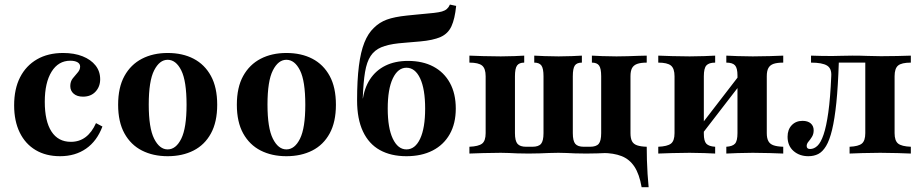

<svg xmlns="http://www.w3.org/2000/svg" viewBox="-20 -655 3927 819"><path d="M236.3 11.3Q175.8 11.3 131.9 -14.9Q87.9 -41.1 64.1 -89.9Q40.3 -138.7 40.3 -205.6Q40.3 -275.8 65.7 -325.4Q91.1 -375 137.9 -402Q184.7 -429 249.2 -429Q296.8 -429 332.3 -414.9Q367.7 -400.8 387.5 -375.8Q407.3 -350.8 407.3 -316.9Q407.3 -285.5 387.5 -264.1Q367.7 -242.7 333.9 -242.7Q308.9 -242.7 294.4 -255.2Q279.8 -267.7 279.8 -287.9Q279.8 -307.3 290.3 -320.6Q300.8 -333.9 311.3 -345.6Q321.8 -357.3 321.8 -371Q321.8 -383.1 310.5 -389.5Q299.2 -396 279.8 -396Q229 -396 200 -349.2Q171 -302.4 171 -221Q171 -137.9 199.6 -94Q228.2 -50 282.3 -50Q318.5 -50 345.2 -70.2Q371.8 -90.3 389.5 -129.8L416.9 -115.3Q393.5 -53.2 347.2 -21Q300.8 11.3 236.3 11.3Z M695.2 11.3Q633.1 11.3 585.5 -12.9Q537.9 -37.1 510.9 -85.9Q483.9 -134.7 483.9 -208.1Q483.9 -282.3 510.9 -331Q537.9 -379.8 585.5 -404.4Q633.1 -429 695.2 -429Q758.9 -429 806 -404.4Q853.2 -379.8 879.8 -331Q906.5 -282.3 906.5 -208.1Q906.5 -134.7 879.8 -85.9Q853.2 -37.1 805.6 -12.9Q758.1 11.3 695.2 11.3ZM695.2 -17.7Q730.6 -17.7 753.2 -63.3Q775.8 -108.9 775.8 -208.1Q775.8 -309.7 753.2 -354.8Q730.6 -400 695.2 -400Q660.5 -400 637.5 -354.8Q614.5 -309.7 614.5 -208.9Q614.5 -108.9 637.5 -63.3Q660.5 -17.7 695.2 -17.7Z M1201.6 11.3Q1139.5 11.3 1091.9 -12.9Q1044.4 -37.1 1017.3 -85.9Q990.3 -134.7 990.3 -208.1Q990.3 -282.3 1017.3 -331Q1044.4 -379.8 1091.9 -404.4Q1139.5 -429 1201.6 -429Q1265.3 -429 1312.5 -404.4Q1359.7 -379.8 1386.3 -331Q1412.9 -282.3 1412.9 -208.1Q1412.9 -134.7 1386.3 -85.9Q1359.7 -37.1 1312.1 -12.9Q1264.5 11.3 1201.6 11.3ZM1201.6 -17.7Q1237.1 -17.7 1259.7 -63.3Q1282.3 -108.9 1282.3 -208.1Q1282.3 -309.7 1259.7 -354.8Q1237.1 -400 1201.6 -400Q1166.9 -400 1144 -354.8Q1121 -309.7 1121 -208.9Q1121 -108.9 1144 -63.3Q1166.9 -17.7 1201.6 -17.7Z M1713.7 11.3Q1647.6 11.3 1600.4 -14.9Q1553.2 -41.1 1528.2 -94.4Q1503.2 -147.6 1503.2 -226.6Q1503.2 -312.9 1510.9 -373.4Q1518.5 -433.9 1534.3 -473.4Q1550 -512.9 1575 -536.3Q1598.4 -559.7 1630.2 -571.4Q1662.1 -583.1 1716.1 -588.7Q1736.3 -591.1 1756 -592.7Q1775.8 -594.4 1794.8 -596.4Q1813.7 -598.4 1831.5 -600Q1852.4 -602.4 1865.3 -606Q1878.2 -609.7 1886.3 -616.9Q1894.4 -624.2 1899.2 -635.5L1925.8 -629.8Q1920.2 -574.2 1905.6 -542.7Q1891.1 -511.3 1859.3 -497.2Q1827.4 -483.1 1771.8 -478.2Q1759.7 -477.4 1743.5 -475.8Q1727.4 -474.2 1710.9 -473Q1694.4 -471.8 1679.8 -470.2Q1634.7 -465.3 1606 -453.2Q1577.4 -441.1 1560.9 -416.1Q1544.4 -391.1 1537.1 -347.6Q1529.8 -304 1527.4 -235.5H1534.7L1526.6 -224.2Q1533.1 -278.2 1558.1 -316.5Q1583.1 -354.8 1624.2 -375Q1665.3 -395.2 1720.2 -395.2Q1783.1 -395.2 1828.6 -371Q1874.2 -346.8 1899.2 -301.2Q1924.2 -255.6 1924.2 -191.9Q1924.2 -128.2 1898.4 -82.7Q1872.6 -37.1 1825.4 -12.9Q1778.2 11.3 1713.7 11.3ZM1713.7 -17.7Q1750.8 -17.7 1772.2 -63.3Q1793.5 -108.9 1793.5 -191.9Q1793.5 -275 1772.2 -320.6Q1750.8 -366.1 1713.7 -366.1Q1677.4 -366.1 1655.6 -320.6Q1633.9 -275 1633.9 -191.9Q1633.9 -108.9 1655.6 -63.3Q1677.4 -17.7 1713.7 -17.7Z M2716.9 143.5Q2707.3 87.9 2686.3 56Q2665.3 24.2 2631.5 10.9Q2597.6 -2.4 2550 -2.4L2612.1 -21L2722.6 -29H2738.7Q2738.7 -3.2 2739.5 27Q2740.3 57.3 2742.3 87.1Q2744.4 116.9 2746.8 143.5ZM1982.3 0V-29Q2021 -30.6 2036.3 -42.3Q2051.6 -54 2051.6 -87.1V-329.8Q2051.6 -362.9 2036.3 -375.4Q2021 -387.9 1982.3 -387.9V-417.7Q2001.6 -416.9 2040.7 -415.7Q2079.8 -414.5 2116.1 -414.5Q2146.8 -414.5 2174.6 -415.7Q2202.4 -416.9 2216.1 -417.7V-387.9Q2194.4 -387.9 2185.5 -375.4Q2176.6 -362.9 2176.6 -329.8V-87.1Q2176.6 -54 2187.5 -41.5Q2198.4 -29 2224.2 -29H2250.8Q2277.4 -29 2287.9 -41.5Q2298.4 -54 2298.4 -87.1V-329.8Q2298.4 -362.9 2289.5 -375.4Q2280.6 -387.9 2258.9 -387.9V-417.7Q2273.4 -416.9 2302.4 -415.7Q2331.5 -414.5 2362.9 -414.5Q2391.9 -414.5 2420.2 -415.7Q2448.4 -416.9 2462.1 -417.7V-387.9Q2440.3 -387.9 2431.9 -375.4Q2423.4 -362.9 2423.4 -329.8V-87.1Q2423.4 -54 2433.9 -41.5Q2444.4 -29 2470.2 -29H2496.8Q2523.4 -29 2533.9 -41.5Q2544.4 -54 2544.4 -87.1V-329.8Q2544.4 -362.9 2535.5 -375.4Q2526.6 -387.9 2504.8 -387.9V-417.7Q2519.4 -416.9 2548.4 -415.7Q2577.4 -414.5 2609.7 -414.5Q2633.1 -414.5 2658.1 -415.3Q2683.1 -416.1 2704.8 -416.9Q2726.6 -417.7 2738.7 -417.7V-387.9Q2712.9 -387.9 2697.6 -382.3Q2682.3 -376.6 2675.8 -364.1Q2669.4 -351.6 2669.4 -329.8V-87.1Q2669.4 -65.3 2675.8 -52.8Q2682.3 -40.3 2697.6 -35.1Q2712.9 -29.8 2738.7 -29V0Q2726.6 -0.8 2704.8 -1.2Q2683.1 -1.6 2658.1 -2.4Q2633.1 -3.2 2608.9 -3.2Q2588.7 -3.2 2569 -2.4Q2549.2 -1.6 2527.8 -0.8Q2506.5 0 2480.6 0Q2451.6 0 2432.3 -0.8Q2412.9 -1.6 2396.8 -2.4Q2380.6 -3.2 2362.1 -3.2Q2341.9 -3.2 2322.6 -2.4Q2303.2 -1.6 2281.9 -0.8Q2260.5 0 2234.7 0Q2205.6 0 2186.3 -0.8Q2166.9 -1.6 2150.8 -2.4Q2134.7 -3.2 2116.1 -3.2Q2079.8 -3.2 2040.7 -2Q2001.6 -0.8 1982.3 0Z M3078.2 0V-29Q3104.8 -30.6 3115.3 -42.3Q3125.8 -54 3125.8 -87.1V-333.1Q3125.8 -364.5 3115.3 -376.2Q3104.8 -387.9 3078.2 -387.9V-417.7Q3094.4 -416.9 3126.2 -415.7Q3158.1 -414.5 3191.1 -414.5Q3227.4 -414.5 3264.5 -415.7Q3301.6 -416.9 3321 -417.7V-387.9Q3295.2 -387.9 3279.8 -382.7Q3264.5 -377.4 3257.7 -364.9Q3250.8 -352.4 3250.8 -329.8V-87.1Q3250.8 -65.3 3257.7 -52.8Q3264.5 -40.3 3279.8 -35.1Q3295.2 -29.8 3321 -29V0Q3301.6 -0.8 3264.5 -2Q3227.4 -3.2 3191.1 -3.2Q3158.1 -3.2 3126.2 -2Q3094.4 -0.8 3078.2 0ZM2787.9 0V-29Q2826.6 -30.6 2841.9 -42.3Q2857.3 -54 2857.3 -87.1V-329.8Q2857.3 -362.9 2841.9 -375.4Q2826.6 -387.9 2787.9 -387.9V-417.7Q2807.3 -416.9 2846.4 -415.7Q2885.5 -414.5 2921.8 -414.5Q2954 -414.5 2984.3 -415.7Q3014.5 -416.9 3030.6 -417.7V-387.9Q3004 -387.9 2993.1 -375.8Q2982.3 -363.7 2982.3 -329.8V-83.9Q2982.3 -53.2 2993.1 -41.9Q3004 -30.6 3030.6 -29V0Q3014.5 -0.8 2984.3 -2Q2954 -3.2 2921.8 -3.2Q2885.5 -3.2 2846.4 -2Q2807.3 -0.8 2787.9 0ZM2972.6 -80.6 2954 -100.8 3135.5 -336.3 3154.8 -316.9Z M3428.2 11.3Q3390.3 11.3 3364.9 -10.9Q3339.5 -33.1 3339.5 -71.8Q3339.5 -102.4 3357.3 -121Q3375 -139.5 3403.2 -139.5Q3425.8 -139.5 3438.3 -128.6Q3450.8 -117.7 3450.8 -99.2Q3450.8 -83.1 3443.5 -71.4Q3436.3 -59.7 3428.6 -50.8Q3421 -41.9 3421 -32.3Q3421 -19.4 3435.5 -19.4Q3452.4 -19.4 3466.9 -33.1Q3481.5 -46.8 3493.1 -81Q3504.8 -115.3 3513.3 -175.8Q3521.8 -236.3 3525.8 -329.8Q3528.2 -362.9 3507.7 -375.4Q3487.1 -387.9 3439.5 -387.9V-417.7Q3458.9 -416.9 3483.5 -416.5Q3508.1 -416.1 3529.8 -416.1Q3548.4 -416.1 3567.7 -416.9Q3587.1 -417.7 3616.1 -417.7Q3651.6 -417.7 3679.8 -416.5Q3708.1 -415.3 3737.9 -415.3Q3771 -415.3 3807.3 -416.1Q3843.5 -416.9 3865.3 -417.7V-387.9Q3825.8 -387.9 3810.9 -375.4Q3796 -362.9 3796 -329.8V-87.1Q3796 -54.8 3810.9 -42.7Q3825.8 -30.6 3865.3 -29V0Q3846.8 -0.8 3809.3 -2Q3771.8 -3.2 3734.7 -3.2Q3696 -3.2 3658.9 -2Q3621.8 -0.8 3604 0V-29Q3641.9 -30.6 3656.5 -42.7Q3671 -54.8 3671 -87.1V-390.3L3673.4 -387.9H3554L3558.1 -389.5Q3554.8 -287.9 3547.6 -217.3Q3540.3 -146.8 3529.4 -101.6Q3518.5 -56.5 3503.6 -31.9Q3488.7 -7.3 3470.2 2Q3451.6 11.3 3428.2 11.3Z"/></svg>

Font: Playfair 5pt SemiExpanded Light ExtraBold
Style: Regular
Weight: 800
Version: Version 2.001;gftools[0.9.30]